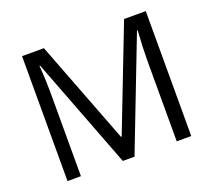

<svg xmlns="http://www.w3.org/2000/svg" viewBox="-121 -873 1144 1031"><g transform="rotate(-20 451.5 -357.0)"><path d="M174.8 -454.1V0H98.1V-713.9H223.1L449.2 -125H453.1L681.2 -713.9H805.2V0H722.2V-460Q722.2 -539.1 729 -631.8H725.1L481 0H414.1L171.9 -632.8H168Q174.8 -557.6 174.8 -454.1Z"/></g></svg>

Font: OpenSans
Style: Regular
Weight: 400
Foundry: Ascender Corporation
Version: Version 1.10